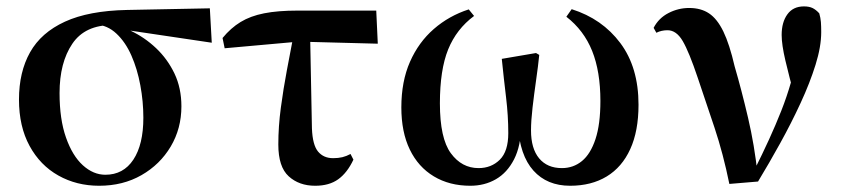

<svg xmlns="http://www.w3.org/2000/svg" viewBox="-20 -573 2674 609"><path d="M294.5 16.2Q222.9 16.2 165.1 -16.3Q107.3 -48.7 73.8 -110.2Q40.2 -171.8 40.2 -257.1Q40.2 -344.6 75.4 -407.2Q110.5 -469.7 186 -504.3Q261.4 -538.9 382.5 -541.4L645.6 -546.6L651.7 -437.5L363.8 -480.3L336.9 -493.5Q249.8 -494 209.4 -434.2Q168.9 -374.4 168.9 -277.8Q168.9 -194.4 189.4 -136.5Q209.8 -78.6 243 -48.6Q276.1 -18.7 314.2 -18.7Q371.3 -18.7 403 -66.6Q434.7 -114.5 434.7 -199.6Q434.7 -251.2 425.1 -302.6Q415.6 -354.1 396.8 -396.8Q378 -439.5 349.4 -466.3Q320.8 -493.2 283.2 -495.5L304.9 -504.5Q350.2 -496.4 394.6 -475.4Q439 -454.4 475.1 -420.2Q511.3 -385.9 533.4 -339.8Q555.4 -293.6 555.4 -235.7Q555.4 -165.4 521.5 -108.2Q487.5 -51.1 428.8 -17.5Q370.1 16.2 294.5 16.2Z M692.6 -419.9 685.9 -452.5Q712.1 -484.3 743.1 -503.2Q774.2 -522.2 817.8 -530.8Q861.3 -539.4 923.8 -539.4H1173.4L1178.3 -434.4L927.7 -441ZM979.7 16.2Q928.6 16.2 895.7 -13.8Q862.8 -43.7 862.8 -114.6Q862.8 -171.5 870.8 -231.4Q878.8 -291.4 889.9 -350Q900.9 -408.6 910.8 -459.8H963.7L969.4 -165.9Q971.4 -113.3 988.8 -92.3Q1006.3 -71.3 1036.5 -71.3Q1052.8 -71.3 1065.9 -74.4Q1079 -77.6 1091.8 -84.6L1101 -66.6Q1081.4 -24.9 1052.7 -4.3Q1024.1 16.2 979.7 16.2Z M1471.8 16.2Q1405.5 16.2 1356.1 -13.6Q1306.6 -43.3 1279.8 -98.7Q1253 -154.1 1253 -232.3Q1253 -314.8 1280.4 -376.9Q1307.7 -439 1356 -481Q1404.3 -523 1466.8 -543.2L1483.7 -522.4Q1427.7 -480.8 1401.5 -416.2Q1375.3 -351.5 1375.3 -245.3Q1375.3 -134.2 1410 -87Q1444.6 -39.8 1498 -39.8Q1538.3 -39.8 1565.3 -66.4Q1592.2 -93 1592.2 -150.5Q1592.2 -205.9 1585.2 -263.8Q1578.2 -321.7 1571.6 -386.3L1680.2 -404.8L1690.4 -398.8Q1686.9 -363.7 1680.5 -319.1Q1674.1 -274.5 1669.2 -232.1Q1664.3 -189.8 1664.3 -159.4Q1664.3 -101.8 1690 -70.8Q1715.8 -39.8 1762.2 -39.8Q1798.6 -39.8 1825.9 -62.2Q1853.2 -84.6 1868.8 -131.8Q1884.4 -178.9 1884.4 -252.8Q1884.4 -346.1 1858.2 -411.5Q1831.9 -476.9 1776.4 -519.9L1793.3 -543.9Q1890.1 -513.4 1947.7 -436.3Q2005.3 -359.2 2005.3 -240.7Q2005.3 -157.4 1979.1 -100.1Q1953 -42.8 1904.4 -13.3Q1855.8 16.2 1788.3 16.2Q1715.2 16.2 1672 -31.9Q1628.7 -80 1622.6 -175.5H1633.4Q1632.3 -110.2 1610.6 -67.7Q1588.8 -25.2 1552.9 -4.5Q1517 16.2 1471.8 16.2Z M2293.4 10.4Q2274 -85.1 2246.4 -167.9Q2218.8 -250.6 2193.4 -325.6Q2165.6 -408.5 2145.5 -442.8Q2125.4 -477.1 2097.3 -477.1Q2077.9 -477.1 2061.9 -469.1L2053.2 -484.7Q2069.4 -515.8 2100.5 -531.7Q2131.5 -547.7 2165.9 -547.7Q2203.3 -547.7 2229 -530.5Q2254.8 -513.4 2274.4 -473.1Q2294 -432.7 2310.2 -362.4Q2331.9 -288.2 2352.6 -200Q2373.3 -111.8 2383.2 -18.2H2365.1L2372.6 -33.3Q2398.1 -84.4 2419.3 -130.6Q2440.4 -176.8 2458.1 -221.5Q2475.8 -266.3 2489.4 -313.9Q2503 -361.6 2513.6 -415.3L2503.2 -256.3Q2483.1 -330.2 2471.2 -380.8Q2459.3 -431.4 2459.3 -462Q2459.3 -502.5 2477.5 -527.6Q2495.6 -552.7 2530 -552.7Q2546.5 -552.7 2557.3 -547.5Q2568 -542.3 2578.6 -530.7Q2582.8 -516.3 2583.8 -503Q2584.8 -489.8 2584.8 -471.2Q2584.8 -425.1 2566.8 -367.5Q2548.9 -310 2519.5 -246.5Q2490.2 -183 2454.8 -119Q2419.5 -55.1 2384.4 2.8Z"/></svg>

Font: Noto Serif HK
Style: Regular
Weight: 200
Designer: Ryoko NISHIZUKA 西塚涼子 (kana & ideographs); Frank Grießhammer (Latin, Greek & Cyrillic); Wenlong ZHANG 张文龙 (bopomofo); San
Foundry: Adobe
Version: Version 2.001;hotconv 1.1.0;makeotfexe 2.6.0